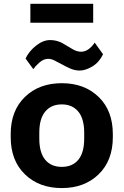

<svg xmlns="http://www.w3.org/2000/svg" viewBox="-20 -962 642 997"><path d="M35.6 -250Q35.6 -128.4 109.3 -56.9Q182.9 14.6 300.8 14.6Q418.7 14.6 492.3 -56.9Q565.9 -128.4 565.9 -250V-265.6Q565.9 -387.2 492.3 -458.6Q418.7 -530 300.8 -530Q182.9 -530 109.3 -458.6Q35.6 -387.2 35.6 -265.6ZM184.1 -273.7Q184.1 -345.5 215 -382.7Q245.8 -419.9 300.8 -419.9Q355.5 -419.9 386.4 -382.7Q417.2 -345.5 417.2 -273.7V-241.9Q417.2 -169.9 387 -132.7Q356.7 -95.5 300.8 -95.5Q244.9 -95.5 214.5 -132.7Q184.1 -169.9 184.1 -241.9ZM112.8 -658.2 152.8 -603Q162.8 -617.7 184.4 -637.1Q206.1 -656.5 231 -656.5Q246.6 -656.5 264.5 -647.2Q282.5 -637.9 300.8 -628.2Q317.4 -618.7 342.4 -607.2Q367.4 -595.7 393.6 -595.7Q424.1 -595.7 459.5 -616.9Q494.9 -638.2 515.1 -680.2L471.7 -740.7Q459.5 -721.4 441 -707.4Q422.6 -693.4 401.1 -693.4Q380.9 -693.4 359.9 -705Q338.9 -716.6 321 -728Q301.3 -741.2 281.4 -747.6Q261.5 -753.9 239.5 -753.9Q203.9 -753.9 167.1 -724.9Q130.4 -695.8 112.8 -658.2ZM463.9 -942.4H137.7V-843.8H463.9Z"/></svg>

Font: Roboto Flex
Style: Regular
Weight: 400
Designer: Berlow after Robertson
Foundry: Google
Version: Version 3.200;gftools[0.9.32]